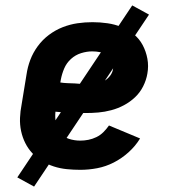

<svg xmlns="http://www.w3.org/2000/svg" viewBox="-20 -620 640 710"><path d="M277 8Q252 8 227 5.5Q202 3 179 -4.5Q156 -12 136 -24Q116 -36 100 -53Q84 -70 73.5 -91Q63 -112 58 -135.5Q53 -159 54 -184Q55 -209 60 -234L78 -344Q82 -372 92 -398.5Q102 -425 119.5 -449Q137 -473 161 -491Q185 -509 212 -519.5Q239 -530 266.5 -534Q294 -538 322 -538Q350 -538 377.5 -534Q405 -530 429.5 -520Q454 -510 474.5 -493.5Q495 -477 507.5 -453.5Q520 -430 525 -403Q530 -376 525 -348Q521 -324 509.5 -301Q498 -278 479.5 -260.5Q461 -243 438.5 -231Q416 -219 391.5 -212.5Q367 -206 343.5 -204Q320 -202 296 -202Q268 -202 240.5 -203Q213 -204 185 -207Q183 -186 186.5 -165Q190 -144 202.5 -128.5Q215 -113 235 -106.5Q255 -100 277 -100Q292 -100 307 -103Q322 -106 336.5 -113Q351 -120 362.5 -131.5Q374 -143 383 -156L498 -108Q481 -80 455.5 -57Q430 -34 400.5 -19Q371 -4 339.5 2Q308 8 277 8ZM310 -308Q324 -308 338 -310.5Q352 -313 364.5 -320Q377 -327 386.5 -339Q396 -351 398 -365Q400 -380 394.5 -393.5Q389 -407 377.5 -415.5Q366 -424 351 -427Q336 -430 321 -430Q301 -430 280 -423.5Q259 -417 242.5 -402Q226 -387 217.5 -367Q209 -347 205 -326L203 -315Q216 -313 229.5 -312.5Q243 -312 256.5 -311.5Q270 -311 283.5 -309.5Q297 -308 310 -308ZM106 70 44 36 469 -600 531 -566Z"/></svg>

Font: Iosevka Slab XBdEx
Style: Italic
Weight: 800
Width: 7
Italic angle: -9°
Monospace: yes
Designer: Belleve Invis
Foundry: Belleve Invis
Version: Version 11.1.1; ttfautohint (v1.8.3)